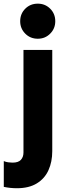

<svg xmlns="http://www.w3.org/2000/svg" viewBox="-55 -793 352 1029"><path d="M35.6 215.8Q0 215.8 -34.7 208.5V70.3Q-23.9 75.2 -10.7 76.9Q2.4 78.6 12.2 78.6Q43.5 78.6 57.1 63.5Q70.8 48.3 70.8 24.4V-525.4H225.1V17.1Q225.1 74.2 204.8 119.1Q184.6 164.1 142.3 189.9Q100.1 215.8 35.6 215.8ZM147.5 -585.4Q107.4 -585.4 80.3 -612.8Q53.2 -640.1 53.2 -679.2Q53.2 -719.2 80.3 -746.3Q107.4 -773.4 147.5 -773.4Q187 -773.4 214.1 -746.3Q241.2 -719.2 241.2 -679.2Q241.2 -640.1 214.1 -612.8Q187 -585.4 147.5 -585.4Z"/></svg>

Font: Reddit Sans ExtraBold
Style: Regular
Weight: 800
Designer: Stephen Hutchings
Foundry: Reddit
Version: Version 1.014; ttfautohint (v1.8.4.7-5d5b)